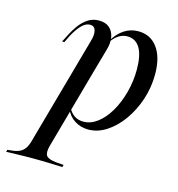

<svg xmlns="http://www.w3.org/2000/svg" viewBox="-179 -509 722 779"><g transform="rotate(15 182.5 -119.5)"><path d="M308.1 -425Q359.7 -425 389.1 -384.7Q418.5 -344.4 418.5 -273.4Q418.5 -218.5 401.6 -167.3Q384.7 -116.1 355.6 -75.4Q326.6 -34.7 289.9 -10.9Q253.2 12.9 213.7 12.9Q181.5 12.9 156 -3.6Q130.6 -20.2 120.2 -46.8L122.6 -54Q133.1 -33.9 148.8 -23.4Q164.5 -12.9 186.3 -12.9Q216.9 -12.9 244.8 -33.9Q272.6 -54.8 294.4 -91.5Q316.1 -128.2 329 -175.4Q341.9 -222.6 341.9 -273.4Q341.9 -332.3 323.8 -362.9Q305.6 -393.5 270.2 -393.5Q250.8 -393.5 233.1 -381.9Q215.3 -370.2 203.2 -350L202.4 -355.6Q221.8 -389.5 248.8 -407.3Q275.8 -425 308.1 -425ZM95.2 -206.5 131.5 -336.3Q140.3 -365.3 135.1 -382.7Q129.8 -400 112.1 -400Q94.4 -400 77.4 -383.1Q60.5 -366.1 43.5 -334.7L29 -304.8H19.4L37.1 -339.5Q46 -357.3 60.1 -377Q74.2 -396.8 94.8 -411.3Q115.3 -425.8 142.7 -425.8Q170.2 -425.8 186.3 -412.1Q202.4 -398.4 207.3 -373.8Q212.1 -349.2 202.4 -317.7L171 -206.5ZM25.8 183.9Q7.3 183.9 -10.1 184.3Q-27.4 184.7 -45.2 185.1Q-62.9 185.5 -83.9 186.3L-81.5 177.4L-67.7 175.8Q-46 174.2 -32.3 168.1Q-18.5 162.1 -9.7 150Q-0.8 137.9 4.8 116.9L95.2 -206.5H171L80.6 117.7Q72.6 147.6 81.5 159.7Q90.3 171.8 123.4 175L154.8 177.4L152.4 187.1Q132.3 186.3 110.5 185.5Q88.7 184.7 66.5 184.3Q44.4 183.9 20.2 183.9H24.2Z"/></g></svg>

Font: Playfair 144pt SemiCondensed
Style: Italic
Weight: 400
Width: 4
Italic angle: -15.6°
Designer: Claus Eggers Sørensen
Foundry: Claus Eggers Sørensen
Version: Version 2.203